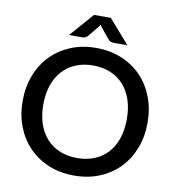

<svg xmlns="http://www.w3.org/2000/svg" viewBox="-97 -996 998 1090"><g transform="rotate(10 402.0 -451.0)"><path d="M762 -360Q762 -280 736 -212.5Q710 -145 662.8 -96.2Q615.5 -47.5 549.2 -20Q483 7.5 402 7.5Q321.5 7.5 255.2 -20Q189 -47.5 141.5 -96.2Q94 -145 68 -212.5Q42 -280 42 -360Q42 -440 68 -507.5Q94 -575 141.5 -624Q189 -673 255.2 -700.5Q321.5 -728 402 -728Q483 -728 549.2 -700.5Q615.5 -673 662.8 -624Q710 -575 736 -507.5Q762 -440 762 -360ZM642.5 -360Q642.5 -422 625.8 -471.5Q609 -521 577.8 -555.5Q546.5 -590 502 -608.5Q457.5 -627 402 -627Q347 -627 302.5 -608.5Q258 -590 226.5 -555.5Q195 -521 178 -471.5Q161 -422 161 -360Q161 -297.5 178 -248Q195 -198.5 226.5 -164.2Q258 -130 302.5 -111.8Q347 -93.5 402 -93.5Q457.5 -93.5 502 -111.8Q546.5 -130 577.8 -164.2Q609 -198.5 625.8 -248Q642.5 -297.5 642.5 -360ZM573 -773.5H495Q488 -773.5 478.5 -776Q469 -778.5 459 -791L409.5 -851.5Q405.5 -857 403 -861.5Q400.5 -857 396.5 -851.5L347 -791Q337 -778.5 327.5 -776Q318 -773.5 311 -773.5H236.5L356.5 -910.5H453Z"/></g></svg>

Font: TypoPRO Lato
Style: Regular
Weight: 600
Designer: Lukasz Dziedzic with Adam Twardoch and Botio Nikoltchev
Foundry: tyPoland Lukasz Dziedzic
Version: Version 2.010; 2014-09-01; http://www.latofonts.com/